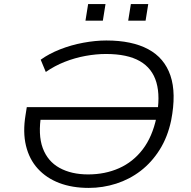

<svg xmlns="http://www.w3.org/2000/svg" viewBox="-20 -911 932 939"><path d="M414 8Q333 8 270 -16Q207 -40 165 -86Q123 -132 107 -198.5Q91 -265 105 -349L111 -387H789L779 -325H151L182 -353Q165 -252 189 -187Q213 -122 271 -90Q329 -58 411 -58Q494 -58 562.5 -88.5Q631 -119 678 -180.5Q725 -242 745 -336Q765 -438 745 -507.5Q725 -577 664 -612Q603 -647 498 -647Q450 -647 398 -637.5Q346 -628 296.5 -608.5Q247 -589 204 -559L179 -619Q219 -648 273.5 -669.5Q328 -691 387.5 -702Q447 -713 500 -713Q625 -713 704.5 -670.5Q784 -628 813.5 -541.5Q843 -455 817 -322Q800 -241 761 -179Q722 -117 668 -75.5Q614 -34 548.5 -13Q483 8 414 8ZM607 -810 620 -891H705L692 -810ZM398 -810 411 -891H496L483 -810Z"/></svg>

Font: Nunito Sans 7pt SemiExpanded Light
Style: Italic
Weight: 300
Width: 6
Italic angle: -9°
Designer: Vernon Adams
Foundry: Vernon Adams
Version: Version 3.101;gftools[0.9.27]